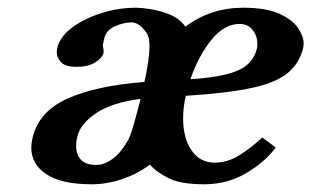

<svg xmlns="http://www.w3.org/2000/svg" viewBox="-20 -465 806 497"><path d="M357 -383Q339 -407 321 -407Q300 -407 277.5 -397Q255 -387 250 -366L246 -348Q249 -335 248 -328Q245 -315 226.5 -303.5Q208 -292 179 -292Q149 -292 138 -304Q127 -316 127 -329Q127 -336 128 -340Q135 -370 166.5 -393.5Q198 -417 242.5 -431Q287 -445 333 -445Q345 -445 368.5 -441.5Q392 -438 418 -428Q444 -418 460 -396Q525 -445 610 -445Q669 -445 703 -429.5Q737 -414 751.5 -392.5Q766 -371 766 -352Q766 -350 765.5 -347Q765 -344 765 -342Q756 -303 726.5 -277.5Q697 -252 634.5 -238Q572 -224 461 -217Q454 -188 454 -159Q454 -107 476 -75.5Q498 -44 535 -44Q567 -44 596 -61Q625 -78 659 -109L694 -83Q663 -43 615 -15.5Q567 12 508 12Q447 12 415 -4.5Q383 -21 368 -39Q338 -16 298 -2Q258 12 217 12Q139 12 100 -14Q61 -40 61 -83Q61 -95 64 -107Q79 -175 153 -209Q227 -243 354 -253Q367 -314 367 -345Q367 -372 357 -383ZM600 -403Q560 -403 526.5 -361Q493 -319 473 -260Q554 -265 594.5 -282Q635 -299 645 -339Q646 -343 646 -346Q646 -349 646 -353Q646 -372 634 -387.5Q622 -403 600 -403ZM312 -103Q318 -114 326.5 -144Q335 -174 344 -209Q271 -200 229.5 -172.5Q188 -145 180 -111Q177 -99 177 -87Q177 -65 189.5 -51.5Q202 -38 230 -38Q249 -38 270.5 -53Q292 -68 312 -103Z"/></svg>

Font: Libertinus Serif SemiBold
Style: Italic
Weight: 600
Italic angle: -11.5°
Designer: Philipp H. Poll, Khaled Hosny
Foundry: Caleb Maclennan
Version: Version 7.051;RELEASE